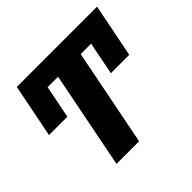

<svg xmlns="http://www.w3.org/2000/svg" viewBox="-136 -670 812 812"><g transform="rotate(-45 270.5 -264.0)"><path d="M349.6 -435.5 263.7 0H128.4L214.4 -435.5H151.9L122.6 -288.1H12.7L60.5 -528.3H540.5L492.7 -288.1H382.8L412.1 -435.5Z"/></g></svg>

Font: Arimo
Style: Italic
Weight: 400
Italic angle: -12°
Designer: Steve Matteson
Foundry: Monotype Imaging Inc.
Version: Version 1.33